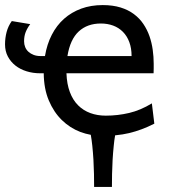

<svg xmlns="http://www.w3.org/2000/svg" viewBox="-20 -528 682 763"><path d="M244.1 -236.8Q245.6 -193.8 257.6 -162.1Q269.5 -130.4 290.3 -109.6Q311 -88.9 339.1 -78.6Q367.2 -68.4 400.4 -68.4Q447.8 -68.4 493.2 -79.1Q538.6 -89.8 583.5 -117.2L593.3 -36.6Q567.4 -23.4 542.5 -14.2Q517.6 -4.9 492.7 1Q467.8 6.8 441.9 9.3Q439.9 9.8 437.5 9.8Q434.1 28.8 432.1 50.3Q429.2 78.1 427.5 106.9Q425.8 135.7 425.3 163.6Q424.8 191.4 424.8 214.8H354Q354 191.4 353.5 163.6Q353 135.7 351.3 106.9Q349.6 78.1 346.7 50.3Q344.2 27.3 340.8 7.8Q319.8 3.9 299.8 -3.4Q257.8 -19.5 225.6 -51Q193.4 -82.5 173.8 -129.2Q154.3 -175.8 153.8 -236.8H139.2Q111.3 -236.8 85.9 -244.6Q60.5 -252.4 41.5 -267.3Q22.5 -282.2 11.2 -303.5Q0 -324.7 0 -351.6Q0 -377 6.3 -400.9Q12.7 -424.8 26.9 -444.3L100.1 -432.1Q88.4 -416.5 82 -400.4Q75.7 -384.3 75.7 -363.8Q75.7 -351.6 80.1 -340.8Q84.5 -330.1 93 -322.3Q101.6 -314.5 113.8 -309.8Q126 -305.2 141.6 -305.2H158.7Q166.5 -352.1 185.8 -389.6Q205.1 -427.2 234.6 -453.4Q264.2 -479.5 302.7 -493.7Q341.3 -507.8 388.2 -507.8Q428.2 -507.8 459 -498.3Q489.7 -488.8 512.2 -471.9Q534.7 -455.1 549.8 -432.6Q564.9 -410.2 574 -384.3Q583 -358.4 586.9 -330.3Q590.8 -302.2 590.8 -274.9V-255.9Q590.8 -243.7 590.3 -236.8ZM502.9 -305.2Q502.9 -336.4 493.9 -360.6Q484.9 -384.8 468.5 -401.4Q452.1 -418 429.7 -426.3Q407.2 -434.6 380.9 -434.6Q327.1 -434.6 293 -403.1Q258.8 -371.6 248 -305.2Z"/></svg>

Font: Andika CyrE
Style: Regular
Weight: 400
Designer: Victor Gaultney, Annie Olsen, Julie Remington, Don Collingsworth, Eric Hays, Becca Hirsbrunner
Foundry: SIL International
Version: Version 5.000